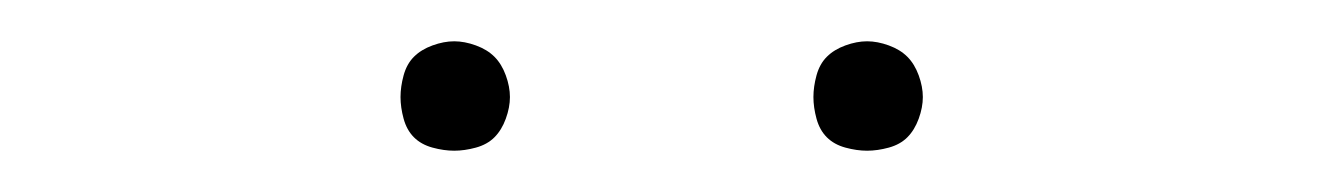

<svg xmlns="http://www.w3.org/2000/svg" viewBox="-20 -727 640 93"><path d="M400 -654Q395 -654 389.5 -655.5Q384 -657 380.5 -660.5Q377 -664 375.5 -669.5Q374 -675 374 -680Q374 -685 375.5 -690.5Q377 -696 380.5 -699.5Q384 -703 389.5 -705Q395 -707 400 -707Q405 -707 410.5 -705Q416 -703 419.5 -699.5Q423 -696 425 -690.5Q427 -685 427 -680Q427 -675 425 -669.5Q423 -664 419.5 -660.5Q416 -657 410.5 -655.5Q405 -654 400 -654ZM200 -654Q195 -654 189.5 -655.5Q184 -657 180.5 -660.5Q177 -664 175.5 -669.5Q174 -675 174 -680Q174 -685 175.5 -690.5Q177 -696 180.5 -699.5Q184 -703 189.5 -705Q195 -707 200 -707Q205 -707 210.5 -705Q216 -703 219.5 -699.5Q223 -696 225 -690.5Q227 -685 227 -680Q227 -675 225 -669.5Q223 -664 219.5 -660.5Q216 -657 210.5 -655.5Q205 -654 200 -654Z"/></svg>

Font: Iosevka Curly Slab ThEx
Style: Regular
Weight: 100
Width: 7
Monospace: yes
Designer: Belleve Invis
Foundry: Belleve Invis
Version: Version 11.1.0; ttfautohint (v1.8.3)